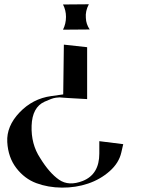

<svg xmlns="http://www.w3.org/2000/svg" viewBox="-20 -721 679 899"><path d="M276 -279 279 -512 388 -500V-257L300 -262Q291 -262 278 -263.5Q265 -265 259 -265Q253 -265 242 -263.5Q231 -262 219 -257.5Q207 -253 189 -245Q131 -219 128 -132.5Q125 -46 168 19Q211 89 256.5 120.5Q302 152 368 126Q445 95 445 -2V-60L557 -46L548 -7Q537 42 493.5 80.5Q450 119 392.5 138.5Q335 158 270 157.5Q205 157 150 136.5Q95 116 56.5 66Q18 16 14 -56Q10 -130 71.5 -194.5Q133 -259 219 -271ZM400 -583 275 -582Q289 -610 289 -642Q289 -673 275 -700L396 -701Q379 -669 382 -637Q383 -608 400 -583Z"/></svg>

Font: Roman Uncial Modern
Style: Medium
Weight: 500
Version: Version 001.000